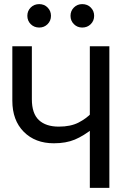

<svg xmlns="http://www.w3.org/2000/svg" viewBox="-20 -914 652 934"><path d="M40 -689H135V-431Q135 -362 169 -330Q203 -298 266 -298Q324 -298 362.5 -318Q401 -338 426 -365L436 -292Q387 -253 344 -235Q301 -217 242 -217Q151 -217 95.5 -273Q40 -329 40 -424ZM417 -689H512V0H417ZM380 -894Q405 -894 421.5 -877.5Q438 -861 438 -837Q438 -813 421.5 -796.5Q405 -780 380 -780Q356 -780 339.5 -796.5Q323 -813 323 -837Q323 -861 339.5 -877.5Q356 -894 380 -894ZM171 -894Q195 -894 211.5 -877.5Q228 -861 228 -837Q228 -813 211.5 -796.5Q195 -780 171 -780Q146 -780 129.5 -796.5Q113 -813 113 -837Q113 -861 129.5 -877.5Q146 -894 171 -894Z"/></svg>

Font: Fira Sans Variable
Style: Regular
Weight: 400
Designer: Carrois Corporate & Edenspiekermann AG
Foundry: Carrois Corporate GbR & Edenspiekermann AG
Version: Version 4.202